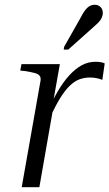

<svg xmlns="http://www.w3.org/2000/svg" viewBox="-20 -785 459 805"><path d="M71 0H145L206 -349L202 -353L231 -516H70L65 -489L86 -487Q110 -483 125 -479Q140 -475 146 -467.5Q152 -460 150 -447ZM419 -519Q414 -522 404 -524Q394 -526 380 -526Q349 -526 322 -511Q295 -496 270 -468.5Q245 -441 222.5 -402.5Q200 -364 179 -316L189 -290Q212 -341 232.5 -374Q253 -407 273 -426Q293 -445 313.5 -452.5Q334 -460 357 -460Q373 -460 386.5 -457Q400 -454 409 -450ZM317 -709Q327 -729 336 -741Q345 -753 355 -759Q365 -765 377 -765Q392 -765 401.5 -755.5Q411 -746 411 -731Q411 -720 406 -709.5Q401 -699 391.5 -689.5Q382 -680 368 -668L266 -577H247L249 -589Z"/></svg>

Font: Roboto Serif 120pt Expanded Light
Style: Italic
Weight: 300
Width: 7
Italic angle: -10°
Designer: Greg Gazdowicz
Foundry: Commercial Type
Version: Version 1.008